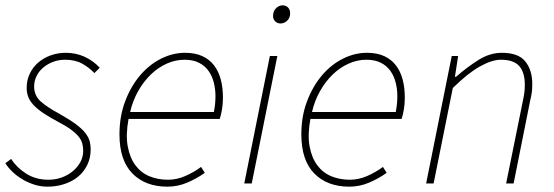

<svg xmlns="http://www.w3.org/2000/svg" viewBox="-20 -688 2078 720"><path d="M158 12Q132 12 107.5 4Q83 -4 62.5 -16.5Q42 -29 26 -44.5Q10 -60 0 -76L22 -92Q42 -60 78 -37Q114 -14 162 -14Q188 -14 211.5 -22.5Q235 -31 253 -46Q271 -61 281.5 -80.5Q292 -100 292 -122Q292 -137 288.5 -150Q285 -163 275 -175.5Q265 -188 247 -201.5Q229 -215 200 -230Q166 -248 143 -263.5Q120 -279 106 -294Q92 -309 86 -324.5Q80 -340 80 -358Q80 -388 92 -412.5Q104 -437 124 -454Q144 -471 170.5 -480.5Q197 -490 226 -490Q265 -490 297.5 -475Q330 -460 354 -434L334 -414Q314 -435 288 -449.5Q262 -464 224 -464Q200 -464 179 -456Q158 -448 142 -434.5Q126 -421 117 -402.5Q108 -384 108 -364Q108 -328 135 -305.5Q162 -283 198 -264Q239 -241 263.5 -223Q288 -205 300.5 -188.5Q313 -172 316.5 -157.5Q320 -143 320 -128Q320 -96 307.5 -70Q295 -44 273.5 -26Q252 -8 222 2Q192 12 158 12Z M428 -184Q428 -252 449.5 -308.5Q471 -365 505.5 -405.5Q540 -446 584 -468Q628 -490 674 -490Q712 -490 739 -477.5Q766 -465 783 -442.5Q800 -420 808 -389.5Q816 -359 816 -322Q816 -298 812.5 -277.5Q809 -257 804 -242H462Q451 -182 459 -139Q467 -96 488 -68Q509 -40 540.5 -27Q572 -14 610 -14Q643 -14 675 -28Q707 -42 734 -62L748 -40Q719 -19 683 -3.5Q647 12 608 12Q525 12 476.5 -37.5Q428 -87 428 -184ZM468 -268H782Q785 -283 786.5 -297Q788 -311 788 -328Q788 -353 782 -377.5Q776 -402 762.5 -421.5Q749 -441 726.5 -452.5Q704 -464 672 -464Q638 -464 605.5 -449.5Q573 -435 546 -409Q519 -383 498.5 -347Q478 -311 468 -268Z M896 0 992 -478H1020L924 0ZM1032 -600Q1020 -600 1012 -608Q1004 -616 1004 -628Q1004 -646 1015 -657Q1026 -668 1040 -668Q1052 -668 1060 -660Q1068 -652 1068 -638Q1068 -621 1057 -610.5Q1046 -600 1032 -600Z M1110 -184Q1110 -252 1131.5 -308.5Q1153 -365 1187.5 -405.5Q1222 -446 1266 -468Q1310 -490 1356 -490Q1394 -490 1421 -477.5Q1448 -465 1465 -442.5Q1482 -420 1490 -389.5Q1498 -359 1498 -322Q1498 -298 1494.5 -277.5Q1491 -257 1486 -242H1144Q1133 -182 1141 -139Q1149 -96 1170 -68Q1191 -40 1222.5 -27Q1254 -14 1292 -14Q1325 -14 1357 -28Q1389 -42 1416 -62L1430 -40Q1401 -19 1365 -3.5Q1329 12 1290 12Q1207 12 1158.5 -37.5Q1110 -87 1110 -184ZM1150 -268H1464Q1467 -283 1468.5 -297Q1470 -311 1470 -328Q1470 -353 1464 -377.5Q1458 -402 1444.5 -421.5Q1431 -441 1408.5 -452.5Q1386 -464 1354 -464Q1320 -464 1287.5 -449.5Q1255 -435 1228 -409Q1201 -383 1180.5 -347Q1160 -311 1150 -268Z M1578 0 1674 -478H1698L1686 -400H1690Q1735 -439 1776.5 -464.5Q1818 -490 1862 -490Q1924 -490 1950 -457.5Q1976 -425 1976 -374Q1976 -356 1974.5 -343.5Q1973 -331 1968 -310L1906 0H1878L1940 -306Q1945 -329 1946.5 -342Q1948 -355 1948 -370Q1948 -417 1927 -440.5Q1906 -464 1858 -464Q1825 -464 1780 -439Q1735 -414 1678 -358L1606 0Z"/></svg>

Font: TypoPRO Source Sans Pro
Style: Italic
Weight: 200
Italic angle: -11°
Designer: Paul D. Hunt
Foundry: Adobe Systems Incorporated
Version: Version 1.075;PS 2.000;hotconv 1.0.86;makeotf.lib2.5.63406